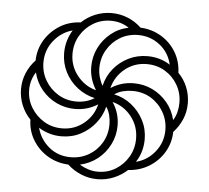

<svg xmlns="http://www.w3.org/2000/svg" viewBox="-52 -780 918 844"><g transform="rotate(5 407.0 -357.5)"><path d="M407 9Q370 9 336 -5Q302 -19 275 -44Q226 -46 185 -70Q144 -94 118.5 -135Q93 -176 92 -226Q67 -252 53 -286Q39 -320 39 -357Q39 -394 53 -427.5Q67 -461 92 -487Q93 -536 117 -576.5Q141 -617 182 -643Q223 -669 275 -671Q301 -696 335.5 -710Q370 -724 407 -724Q445 -724 479 -710Q513 -696 539 -671Q588 -669 629 -645Q670 -621 695 -580.5Q720 -540 722 -488Q747 -463 761 -429Q775 -395 775 -357Q775 -320 761 -287Q747 -254 722 -227Q721 -178 696.5 -137Q672 -96 631 -71Q590 -46 539 -43Q513 -19 479 -5Q445 9 407 9ZM570 -82Q620 -94 653.5 -136Q687 -178 687 -232Q687 -275 666 -311.5Q645 -348 609.5 -369.5Q574 -391 528 -391Q507 -391 487 -386Q467 -381 449 -369Q492 -360 526 -333Q560 -306 580 -267.5Q600 -229 600 -183Q600 -156 592.5 -130Q585 -104 570 -82ZM407 -24Q450 -24 485 -45.5Q520 -67 541 -103Q562 -139 562 -183Q562 -238 529 -280Q496 -322 445 -335Q461 -311 468.5 -285.5Q476 -260 476 -233Q476 -189 456.5 -150Q437 -111 403.5 -84.5Q370 -58 326 -48Q344 -37 364.5 -30.5Q385 -24 407 -24ZM717 -279Q728 -296 733 -316Q738 -336 738 -357Q738 -400 717 -436Q696 -472 660.5 -493Q625 -514 581 -514Q526 -514 484.5 -480.5Q443 -447 430 -395Q476 -425 531 -425Q576 -425 614 -406.5Q652 -388 679.5 -355Q707 -322 717 -279ZM282 -77Q326 -77 362 -98Q398 -119 419 -155Q440 -191 440 -236Q440 -256 435 -276Q430 -296 419 -312Q409 -271 382 -237.5Q355 -204 317 -184.5Q279 -165 233 -165Q206 -165 180.5 -172.5Q155 -180 133 -194Q146 -144 186 -110.5Q226 -77 282 -77ZM395 -402Q405 -445 432 -478Q459 -511 497.5 -530Q536 -549 581 -549Q609 -549 634.5 -541.5Q660 -534 681 -520Q669 -573 627.5 -605.5Q586 -638 532 -638Q488 -638 452.5 -617Q417 -596 395.5 -559.5Q374 -523 374 -478Q374 -459 379.5 -439Q385 -419 395 -402ZM233 -200Q288 -200 329.5 -234Q371 -268 383 -319Q337 -290 282 -290Q239 -290 200.5 -308.5Q162 -327 135 -360Q108 -393 98 -435Q87 -418 81 -398.5Q75 -379 75 -357Q75 -314 96.5 -278.5Q118 -243 153.5 -221.5Q189 -200 233 -200ZM368 -380Q353 -404 345.5 -429.5Q338 -455 338 -481Q338 -526 357 -564.5Q376 -603 410 -630.5Q444 -658 487 -666Q470 -678 449.5 -684Q429 -690 407 -690Q364 -690 328.5 -668.5Q293 -647 272 -611Q251 -575 251 -531Q251 -477 284.5 -435Q318 -393 368 -380ZM286 -323Q307 -323 327.5 -328.5Q348 -334 365 -345Q322 -355 288 -381.5Q254 -408 234 -447Q214 -486 214 -531Q214 -559 221.5 -585Q229 -611 243 -633Q194 -620 160.5 -578.5Q127 -537 127 -482Q127 -439 148 -403Q169 -367 205 -345Q241 -323 286 -323Z"/></g></svg>

Font: Noto Sans Armenian Light
Style: Regular
Weight: 300
Designer: Monotype Design Team
Foundry: Monotype Imaging Inc.
Version: Version 2.007